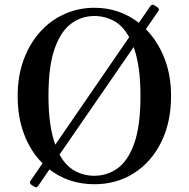

<svg xmlns="http://www.w3.org/2000/svg" viewBox="-20 -771 802 816"><path d="M381 12Q326 12 278 -4Q230 -20 190 -51L143 18Q136 29 127 23L114 15Q103 7 110 -3L161 -77Q111 -126 83 -199Q55 -272 55 -363Q55 -448 80.5 -517Q106 -586 150.5 -635.5Q195 -685 254.5 -711.5Q314 -738 381 -738Q488 -738 570 -674L619 -745Q621 -749 626 -750.5Q631 -752 635 -749L648 -741Q660 -733 653 -724L600 -647Q649 -598 678 -525.5Q707 -453 707 -363Q707 -250 664.5 -165.5Q622 -81 548.5 -34.5Q475 12 381 12ZM381 -24Q435 -24 479.5 -55.5Q524 -87 550.5 -161.5Q577 -236 577 -363Q577 -430 569.5 -481.5Q562 -533 548 -571L233 -114Q260 -65 298.5 -44.5Q337 -24 381 -24ZM215 -156 529 -613Q502 -662 463.5 -682.5Q425 -703 381 -703Q327 -703 283 -671Q239 -639 212.5 -565Q186 -491 186 -363Q186 -297 193.5 -245.5Q201 -194 215 -156Z"/></svg>

Font: Zen Old Mincho
Style: Bold
Weight: 700
Designer: Yoshimichi Ohira
Foundry: Positype
Version: Version 1.500